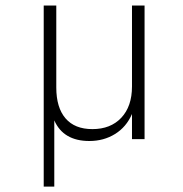

<svg xmlns="http://www.w3.org/2000/svg" viewBox="-20 -508 669 701"><path d="M139.6 173.3V-487.8H185.5V-188.5Q185.5 -115.2 219.2 -75.9Q252.9 -36.6 317.4 -36.6Q383.8 -36.6 422.9 -78.1Q461.9 -119.6 461.9 -192.4V-487.8H507.8V0H461.9V-91.8Q441.4 -44.4 400.1 -18.8Q358.9 6.8 306.2 6.8Q211.4 6.8 178.2 -68.4V173.3Z"/></svg>

Font: HK Grotesk Light Legacy
Style: Regular
Weight: 300
Designer: Alfredo Marco Pradil
Foundry: Hanken Design Co.
Version: Version 2.022;PS 002.022;hotconv 1.0.88;makeotf.lib2.5.64775